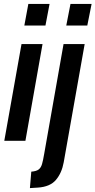

<svg xmlns="http://www.w3.org/2000/svg" viewBox="-20 -720 488 982"><path d="M104.5 -589.5 125 -700H233.5L212.5 -589.5ZM2 0 90 -494.5H197.5L110 0ZM319 -589.5 340.5 -700H448.5L426.5 -589.5ZM133 242 140 158Q165.5 156 177.5 147Q189.5 138 195 119Q200.5 100 206 67L305 -494.5H413L306 109.5Q296 165 266 200.2Q236 235.5 173.5 239.5Z"/></svg>

Font: Cabin Condensed SemiBold
Style: Italic
Weight: 600
Width: 3
Italic angle: -10°
Designer: Pablo Impallari
Foundry: Pablo Impallari. http://www.impallari.com Igino Marini. http://www.ikern.com
Version: Version 3.001; ttfautohint (v1.8.3)